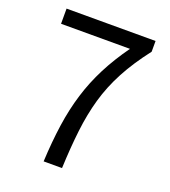

<svg xmlns="http://www.w3.org/2000/svg" viewBox="-134 -831 823 930"><g transform="rotate(20 277.5 -366.5)"><path d="M197.9 0Q202.9 -104.2 215.6 -191.8Q228.3 -279.3 252.1 -356.6Q275.8 -434 313.3 -507.2Q350.7 -580.3 404.5 -655.2H49.2V-733.4H507.9V-678.1Q443.9 -595.4 403.3 -519.1Q362.7 -442.7 340.2 -363.9Q317.8 -285.1 307.5 -196.4Q297.1 -107.8 292.7 0Z"/></g></svg>

Font: Noto Sans HK Thin
Style: Regular
Weight: 100
Designer: Ryoko NISHIZUKA 西塚涼子 (kana, bopomofo & ideographs); Paul D. Hunt (Latin, Greek & Cyrillic); Sandoll Communications 산돌커뮤니
Foundry: Adobe
Version: Version 2.004-H2;hotconv 1.0.118;makeotfexe 2.5.65603